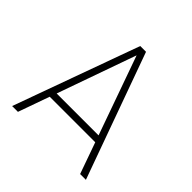

<svg xmlns="http://www.w3.org/2000/svg" viewBox="-160 -727 859 859"><g transform="rotate(45 270.0 -297.5)"><path d="M466.3 0H502.9L288.1 -595.2H251.5L36.1 0H72.8L125.5 -148.4H413.6ZM137.2 -180.7 269.5 -554.2 402.3 -180.7Z"/></g></svg>

Font: Now ExtraLight
Style: Regular
Weight: 200
Designer: Alfredo Marco Pradil
Foundry: Alfredo Marco Pradil
Version: Version 1.200;hotconv 1.0.109;makeotfexe 2.5.65596